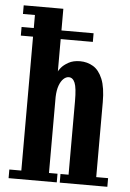

<svg xmlns="http://www.w3.org/2000/svg" viewBox="-53 -790 562 830"><g transform="rotate(5 227.5 -375.0)"><path d="M15 -618.5V-656H327.5V-618.5ZM16 0V-37.5H68V-712.5H16V-750H188V-478Q188.5 -481.5 199 -494.5Q209.5 -507.5 230 -519Q250.5 -530.5 280 -530.5Q311.5 -530.5 337 -515.2Q362.5 -500 377.8 -463.2Q393 -426.5 393 -362.5V-37.5H444.5V0H238V-37.5H273V-356.5Q273 -414.5 264 -436Q255 -457.5 237.5 -457.5Q225.5 -457.5 214.5 -447.2Q203.5 -437 196.2 -417Q189 -397 188 -367.5V-37.5H225V0Z"/></g></svg>

Font: Imbue Thin 10pt
Style: Bold
Weight: 700
Version: Version 1.102